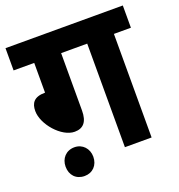

<svg xmlns="http://www.w3.org/2000/svg" viewBox="-125 -726 830 892"><g transform="rotate(-20 290.0 -280.0)"><path d="M235 -512H364V0H496V-512H580V-622H0V-512H102V-365C46 -365 30 -338 30 -300C30 -234 105 -147 170 -147C213 -147 235 -173 235 -228ZM74 -9C74 33 101 62 143 62C183 62 211 33 211 -9C211 -49 183 -80 143 -80C101 -80 74 -49 74 -9Z"/></g></svg>

Font: Noto Sans Devanagari SemiCondensed
Style: Bold
Weight: 700
Width: 4
Designer: Jelle Bosma - Monotype Design Team
Foundry: Monotype Imaging Inc.
Version: Version 2.004